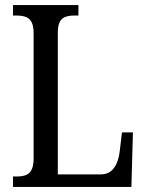

<svg xmlns="http://www.w3.org/2000/svg" viewBox="-20 -734 575 754"><path d="M31 0V-41H48Q66 -41 80.5 -46Q95 -51 103.5 -66.5Q112 -82 112 -111V-602Q112 -633 103.5 -648Q95 -663 80 -668Q65 -673 46 -673H31V-714H288V-673H272Q252 -673 237.5 -668Q223 -663 215 -648.5Q207 -634 207 -605V-49H374Q399 -49 414.5 -61Q430 -73 438.5 -93.5Q447 -114 450 -139L459 -214H502L496 0Z"/></svg>

Font: Noto Serif Condensed
Style: Regular
Weight: 400
Width: 3
Designer: Monotype Design Team
Foundry: Monotype Imaging Inc.
Version: Version 2.015